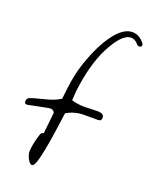

<svg xmlns="http://www.w3.org/2000/svg" viewBox="-142 -711 689 875"><g transform="rotate(20 202.0 -273.0)"><path d="M122 90Q115 90 107.5 80Q100 70 95.5 57Q91 44 91 36Q93 -3 109 -52Q114 -66 124 -64Q126 -81 128.5 -107Q131 -133 135 -167Q130 -181 114 -181Q110 -181 84.5 -176Q59 -171 10 -161Q9 -161 8 -160.5Q7 -160 5 -161Q-5 -161 -5 -173Q-5 -187 8 -193L7 -192Q22 -199 80 -213Q123 -224 149 -241L155 -292Q159 -329 168 -368.5Q177 -408 193 -449Q226 -538 271 -592Q309 -636 347 -636Q380 -636 405 -605Q409 -601 409 -596Q409 -585 397 -585Q390 -585 385 -591Q369 -610 350 -610Q305 -610 255 -511Q235 -471 220 -416.5Q205 -362 197 -294L196 -277L194 -250Q223 -241 258 -241L322 -243Q352 -242 352 -223Q352 -206 336 -206H258Q216 -203 184 -183Q154 49 133 82Q128 90 122 90Z"/></g></svg>

Font: Square Peg
Style: Regular
Weight: 400
Designer: Robert E. Leuschke
Foundry: Robert E. Leuschke
Version: Version 1.010; ttfautohint (v1.8.4.7-5d5b)